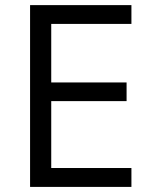

<svg xmlns="http://www.w3.org/2000/svg" viewBox="-20 -734 596 754"><path d="M496.1 -74.2H181.2V-336.9H477.1V-410.2H181.2V-640.1H496.1V-713.9H98.1V0H496.1Z"/></svg>

Font: Sahel
Style: Regular
Weight: 400
Foundry: Saber Rastikerdar (saber.rastikerdar@gmail.com)
Version: Version 3.4.0